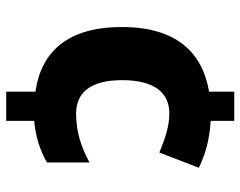

<svg xmlns="http://www.w3.org/2000/svg" viewBox="-98 -666 774 618"><g transform="rotate(90 289.0 -357.0)"><path d="M369 -648V-724H275V-643C151 -622 67 -540 67 -362C67 -189 145 -103 275 -84V10H369V-80C421 -85 462 -98 503 -121V-258C452 -231 405 -215 346 -215C279 -215 238 -260 238 -363C238 -465 277 -515 345 -515C386 -515 424 -502 471 -483L520 -610C479 -630 430 -645 369 -648Z"/></g></svg>

Font: Noto Sans Ethiopic ExtraBold
Style: Regular
Weight: 800
Designer: Monotype Design Team
Foundry: Monotype Imaging Inc.
Version: Version 2.102